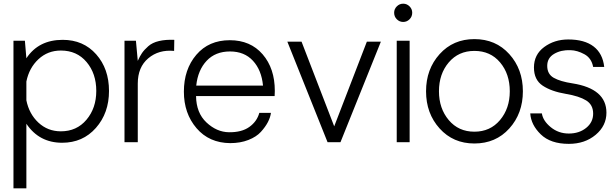

<svg xmlns="http://www.w3.org/2000/svg" viewBox="-20 -771 3342 1041"><path d="M320 -555Q432 -555 501.5 -476.5Q571 -398 571 -278Q571 -158 500 -77.5Q429 3 317 3Q192 3 123 -100V250H53V-550H115L123 -455Q189 -555 320 -555ZM310 -59Q396 -59 449 -122Q502 -185 502 -278Q502 -372 449.5 -434.5Q397 -497 310 -497Q239 -497 188.5 -450Q138 -403 123 -329V-227Q138 -153 188.5 -106Q239 -59 310 -59Z M925 -555 924 -495Q841 -503 784 -455Q727 -407 727 -318V0H655V-550H717L727 -441Q738 -466 750 -483.5Q762 -501 784 -520.5Q806 -540 842 -548.5Q878 -557 925 -555Z M1470 -278Q1470 -260 1469 -250H1043Q1044 -159 1099.5 -107Q1155 -55 1221 -54Q1290 -53 1331.5 -82.5Q1373 -112 1386 -159H1449Q1446 -135 1432.5 -109Q1419 -83 1394.5 -56Q1370 -29 1326.5 -12Q1283 5 1228 5Q1114 4 1045.5 -76Q977 -156 977 -274Q977 -395 1044.5 -474Q1112 -553 1226 -553Q1338 -553 1404 -476.5Q1470 -400 1470 -278ZM1227 -492Q1148 -492 1100.5 -441.5Q1053 -391 1044 -307H1406Q1398 -391 1351.5 -441.5Q1305 -492 1227 -492Z M2045 -545 1826 0H1756L1538 -545H1615L1792 -86L1969 -545Z M2117 -702Q2117 -722 2131.5 -736.5Q2146 -751 2166 -751Q2186 -751 2200.5 -736.5Q2215 -722 2215 -702Q2215 -681 2200.5 -666.5Q2186 -652 2166 -652Q2146 -652 2131.5 -666.5Q2117 -681 2117 -702ZM2131 -550H2201V0H2131Z M2552 7Q2437 7 2363.5 -74.5Q2290 -156 2290 -276Q2290 -396 2363.5 -477.5Q2437 -559 2552 -559Q2668 -559 2741.5 -477.5Q2815 -396 2815 -276Q2815 -156 2741.5 -74.5Q2668 7 2552 7ZM2744 -276Q2744 -370 2691.5 -432.5Q2639 -495 2552 -495Q2466 -495 2413 -432.5Q2360 -370 2360 -276Q2360 -183 2413 -120Q2466 -57 2552 -57Q2638 -57 2691 -120Q2744 -183 2744 -276Z M3064 9Q2965 9 2912 -42.5Q2859 -94 2855 -156H2918Q2924 -116 2966 -81.5Q3008 -47 3064 -47Q3120 -47 3158 -77.5Q3196 -108 3196 -155Q3196 -203 3158 -226.5Q3120 -250 3048 -262Q2970 -275 2922.5 -306.5Q2875 -338 2875 -405Q2875 -475 2930.5 -516Q2986 -557 3061 -557Q3149 -557 3198.5 -519Q3248 -481 3256 -408H3196Q3187 -456 3148.5 -477Q3110 -498 3073 -499Q3022 -501 2984.5 -479Q2947 -457 2947 -414Q2947 -369 2982.5 -349Q3018 -329 3084 -319Q3268 -290 3268 -160Q3268 -89 3209.5 -40Q3151 9 3064 9Z"/></svg>

Font: Oakes Grotesk Light
Style: Regular
Weight: 300
Designer: Samuel Oakes
Foundry: Samuel Oakes
Version: Version 1.000;PS 001.000;hotconv 1.0.88;makeotf.lib2.5.64775